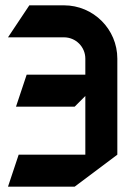

<svg xmlns="http://www.w3.org/2000/svg" viewBox="-20 -680 510 720"><path d="M10 20H260L420 -100V-460C420 -570.4 330.4 -660 220 -660H90L10 -540H220C264.2 -540 300 -504.2 300 -460V-400H80L40 -280H260L300 -320V-100H50Z"/></svg>

Font: Abibas
Style: Medium
Weight: 500
Version: Version 0.3